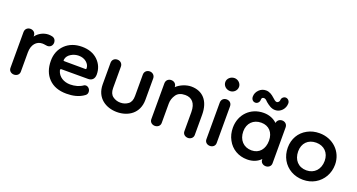

<svg xmlns="http://www.w3.org/2000/svg" viewBox="-44 -1287 3518 1893"><g transform="rotate(20 1715.0 -340.0)"><path d="M173 -237C173 -318 217 -368 278 -368C302 -368 316 -362 331 -362C366 -362 384 -388 384 -416C384 -440 371 -460 346 -467C333 -470 320 -472 307 -472C254 -472 202 -444 173 -403V-410C173 -446 146 -464 118 -464C91 -464 64 -446 64 -410V-34C64 -2 91 16 118 16C146 16 173 -2 173 -34Z M668 16C732 16 797 4 852 -37C868 -49 870 -63 870 -75C870 -103 847 -126 824 -126C815 -126 808 -124 803 -120C768 -95 720 -82 672 -82C605 -82 548 -116 531 -176C530 -179 530 -181 530 -184C530 -191 534 -194 542 -194H820C859 -194 886 -217 886 -264C886 -323 865 -372 824 -412C782 -452 726 -472 657 -472C586 -472 527 -450 482 -407C437 -363 414 -307 414 -238C414 -161 436 -99 481 -53C526 -7 588 16 668 16ZM545 -278C528 -278 531 -284 531 -286C531 -289 532 -291 532 -294C532 -295 532 -296 532 -296C537 -321 553 -341 578 -356C603 -371 630 -378 657 -378C689 -378 716 -369 738 -351C760 -332 771 -311 771 -286C771 -280 768 -277 761 -277Z M1313 -194C1313 -154 1302 -126 1279 -109C1256 -92 1229 -83 1198 -83C1168 -83 1141 -92 1118 -109C1095 -126 1083 -154 1083 -194V-419C1083 -450 1059 -472 1028 -472C996 -472 974 -450 974 -419V-194C974 -50 1083 16 1198 16C1313 16 1422 -50 1422 -194V-419C1422 -450 1397 -472 1368 -472C1336 -472 1313 -450 1313 -419Z M1944 16C1969 16 1998 -2 1998 -34V-245C1998 -394 1922 -472 1803 -472C1751 -472 1687 -446 1651 -410C1651 -446 1624 -464 1596 -464C1569 -464 1542 -446 1542 -410V-34C1542 -2 1569 16 1596 16C1624 16 1651 -2 1651 -34V-237C1651 -271 1661 -302 1681 -331C1700 -359 1732 -373 1776 -373C1844 -373 1889 -330 1889 -235V-34C1889 -2 1916 16 1944 16Z M2176 -560C2213 -560 2246 -590 2246 -629C2246 -665 2213 -696 2176 -696C2135 -696 2102 -665 2102 -629C2102 -590 2135 -560 2176 -560ZM2174 16C2202 16 2228 -2 2228 -34V-418C2228 -454 2202 -472 2174 -472C2146 -472 2120 -454 2120 -418V-34C2120 -2 2146 16 2174 16Z M2657 -536C2685 -536 2709 -547 2729 -568C2748 -589 2758 -614 2758 -643C2758 -667 2738 -688 2715 -688C2694 -688 2673 -670 2673 -646C2673 -630 2657 -616 2646 -616C2629 -616 2616 -631 2596 -648C2575 -667 2546 -688 2510 -688C2481 -688 2457 -678 2437 -658C2416 -637 2406 -613 2406 -586C2406 -558 2424 -538 2449 -538C2473 -538 2491 -559 2491 -584C2491 -601 2499 -610 2515 -610C2530 -610 2540 -601 2556 -584C2587 -559 2617 -536 2657 -536ZM2564 16C2624 16 2672 -5 2705 -40V-34C2705 -2 2732 16 2760 16C2787 16 2814 -2 2814 -34V-410C2814 -446 2787 -464 2760 -464C2733 -464 2709 -447 2705 -418C2672 -450 2624 -472 2564 -472C2426 -472 2326 -370 2326 -232C2326 -185 2336 -143 2357 -105C2397 -29 2473 16 2564 16ZM2574 -83C2491 -83 2435 -143 2435 -232C2435 -317 2491 -373 2574 -373C2655 -373 2705 -317 2705 -232C2705 -143 2655 -83 2574 -83Z M3150 16C3197 16 3239 5 3276 -16C3351 -59 3398 -139 3398 -232C3398 -370 3289 -472 3150 -472C3103 -472 3061 -462 3023 -441C2947 -400 2902 -324 2902 -232C2902 -185 2913 -143 2934 -105C2977 -29 3057 16 3150 16ZM3150 -83C3065 -83 3011 -143 3011 -232C3011 -317 3065 -373 3150 -373C3233 -373 3289 -317 3289 -232C3289 -143 3233 -83 3150 -83Z"/></g></svg>

Font: Dongle
Style: Regular
Weight: 400
Designer: Yanghee Ryu
Foundry: Yanghee Ryu
Version: Version 2.000